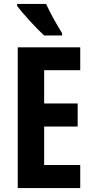

<svg xmlns="http://www.w3.org/2000/svg" viewBox="-20 -954 475 974"><path d="M214 -934H67V-924C93 -888 169 -805 204 -774H295V-786C274 -818 232 -892 214 -934ZM387 0V-117H204V-312H374V-429H204V-598H387V-714H70V0Z"/></svg>

Font: Noto Sans Gurmukhi UI ExtraCondensed
Style: Bold
Weight: 700
Width: 2
Designer: Jelle Bosma - Monotype Design Team
Foundry: Monotype Imaging Inc.
Version: Version 2.004